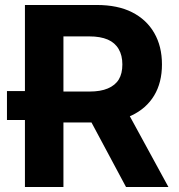

<svg xmlns="http://www.w3.org/2000/svg" viewBox="-20 -747 716 767"><path d="M169.9 -383.3V-267.6H7.8V-383.3ZM233.4 0H79.6V-727.1H366.2Q450.2 -727.1 507.3 -698.2Q565.4 -668.9 596.2 -615.2Q627 -562 627 -489.7Q627 -417 595.7 -365.2Q564.5 -313.5 505.4 -285.6Q446.3 -257.8 362.8 -257.8H170.4V-381.3H337.4Q381.8 -381.3 410.6 -393.6Q440.4 -406.2 454.6 -429.7Q468.8 -453.1 468.8 -489.7Q468.8 -525.9 454.1 -550.8Q439.5 -576.2 410.6 -588.9Q380.9 -601.6 336.9 -601.6H233.4ZM306.2 -331.1H472.2L652.8 0H483.4Z"/></svg>

Font: My Font
Style: Bold
Weight: 500
Designer: Rasmus Andersson
Foundry: rsms
Version: Version 0.001